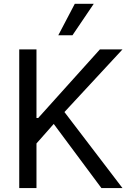

<svg xmlns="http://www.w3.org/2000/svg" viewBox="-20 -959 661 979"><path d="M78.1 -707H166V-357.4H174.8L489.3 -707H604.5L308.6 -387.7L604.5 0H497.1L253.9 -327.1L166 -227.5V0H78.1ZM361.3 -939.5H458L349.6 -779.3H277.3Z"/></svg>

Font: Pretendard JP
Style: Regular
Weight: 400
Designer: Base glyphs from Inter by Rasmus Andersson; Hangeul glyphs from Noto Sans CJK(Source Han Sans) by Jang Soo-young and Kan
Foundry: Kil Hyung-jin
Version: Version 1.309